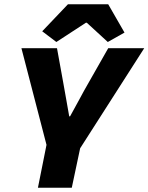

<svg xmlns="http://www.w3.org/2000/svg" viewBox="-20 -876 693 896"><path d="M157 0 197 -200 80 -651H246L275 -491Q282 -453 289 -412.5Q296 -372 303 -333H307Q329 -372 350.5 -412.5Q372 -453 394 -491L485 -651H653L354 -184L315 0ZM243 -680 177 -730 297 -856H485L561 -724L483 -680L385 -770H381Z"/></svg>

Font: Source Code Pro Black
Style: Italic
Weight: 900
Italic angle: -11°
Monospace: yes
Designer: Paul D. Hunt, Teo Tuominen
Foundry: Adobe Systems Incorporated
Version: Version 1.050;PS 1.000;hotconv 16.6.51;makeotf.lib2.5.65220